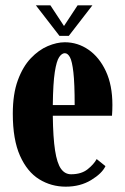

<svg xmlns="http://www.w3.org/2000/svg" viewBox="-20 -690 470 720"><path d="M226.5 10Q172 10 127 -17.8Q82 -45.5 55 -106Q28 -166.5 28 -263.5Q28 -337.5 46.8 -388.8Q65.5 -440 95.5 -471.5Q125.5 -503 159.2 -517.2Q193 -531.5 223 -531.5Q271.5 -531.5 312 -503.5Q352.5 -475.5 377 -423Q401.5 -370.5 401.5 -296.5Q401.5 -277 400 -256H178Q179 -174 186.5 -125.8Q194 -77.5 208.8 -57Q223.5 -36.5 246.5 -36.5Q285 -36.5 308.5 -55.2Q332 -74 342.5 -93.5L375.5 -67Q362.5 -39.5 321.8 -14.8Q281 10 226.5 10ZM223 -490.5Q212 -490.5 202 -476Q192 -461.5 185.5 -419.8Q179 -378 178 -296H260Q260 -377 255.2 -418.8Q250.5 -460.5 242.2 -475.5Q234 -490.5 223 -490.5ZM203 -555.5 114.5 -670H169L220 -592.5L271 -670H326.5L238 -555.5Z"/></svg>

Font: Imbue 10pt Black
Style: Regular
Weight: 900
Designer: Tyler Finck
Foundry: Etcetera Type Company
Version: Version 1.102; ttfautohint (v1.8.3)